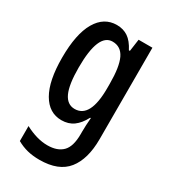

<svg xmlns="http://www.w3.org/2000/svg" viewBox="-193 -643 859 975"><g transform="rotate(30 236.5 -155.0)"><path d="M199 -550Q237 -550 265 -531Q293 -512 315 -469H321L331 -540H412V-4Q412 113 361.5 176.5Q311 240 199 240Q160 240 128 232Q96 224 66 207V119Q136 156 197 156Q255 156 285.5 125.5Q316 95 316 22V8Q316 -8 317 -30Q318 -52 320 -74H316Q294 -32 265 -11Q236 10 195 10Q122 10 81 -61Q40 -132 40 -267Q40 -406 82 -478Q124 -550 199 -550ZM222 -466Q138 -466 138 -266Q138 -166 159.5 -119.5Q181 -73 225 -73Q316 -73 316 -247V-273Q316 -373 293.5 -419.5Q271 -466 222 -466Z"/></g></svg>

Font: Noto Sans Georgian ExtraCondensed Medium
Style: Regular
Weight: 500
Width: 2
Designer: Monotype Design Team, Akaki Razmadze
Foundry: Google LLC
Version: Version 2.005; ttfautohint (v1.8.4.7-5d5b)